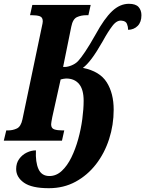

<svg xmlns="http://www.w3.org/2000/svg" viewBox="-40 -740 764 1010"><path d="M217 250Q127 250 86 221Q45 192 45 149Q45 118 61 96Q77 74 101 62.5Q125 51 149 51Q146 113 162.5 149.5Q179 186 220 186Q256 186 285 159Q314 132 335.5 88Q357 44 371.5 -8.5Q386 -61 393 -114Q400 -167 400 -210Q400 -269 376 -298Q352 -327 308 -327Q301 -327 294.5 -325.5Q288 -324 279 -322L235 -124Q229 -93 229 -86Q229 -65 245.5 -59.5Q262 -54 287 -54H298L286 0H-20L-7 -54H3Q27 -54 48.5 -64Q70 -74 78 -112L180 -599Q185 -620 185 -628Q185 -649 169.5 -654.5Q154 -660 128 -660H118L130 -714H437L425 -660H414Q387 -660 365 -650Q343 -640 335 -600L292 -388Q311 -386 334 -395Q357 -404 371 -419Q385 -434 408 -468Q431 -502 463 -559Q509 -643 550 -681.5Q591 -720 638 -720Q674 -720 689 -703Q704 -686 704 -660Q704 -624 684.5 -604Q665 -584 634 -583Q634 -599 628 -614Q622 -629 602 -631Q576 -636 551.5 -604Q527 -572 501 -524Q468 -466 442.5 -432Q417 -398 396 -383Q485 -365 521.5 -307Q558 -249 558 -163Q558 -83 534 -8.5Q510 66 465 124Q420 182 357.5 216Q295 250 217 250Z"/></svg>

Font: Noto Serif ExtraCondensed ExtraBold
Style: Italic
Weight: 800
Width: 2
Italic angle: -12°
Designer: Monotype Design Team
Foundry: Monotype Imaging Inc.
Version: Version 2.013